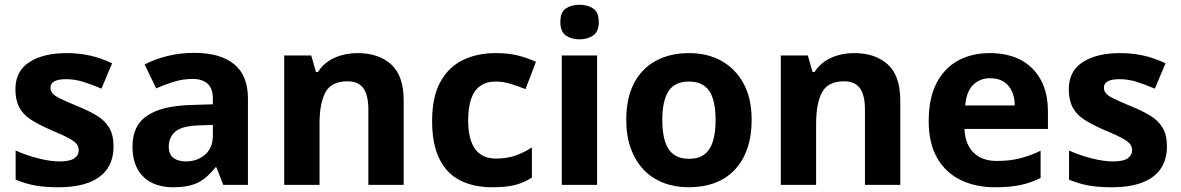

<svg xmlns="http://www.w3.org/2000/svg" viewBox="-20 -846 4981 810"><path d="M459 -228Q459 -173 433 -134.5Q407 -96 355 -76Q303 -56 226 -56Q169 -56 128 -63.5Q87 -71 46 -88V-211Q90 -191 141 -178Q192 -165 231 -165Q275 -165 293.5 -178Q312 -191 312 -212Q312 -226 304.5 -237Q297 -248 272 -262Q247 -276 194 -298Q143 -320 110 -341.5Q77 -363 61 -393.5Q45 -424 45 -470Q45 -546 104 -584Q163 -622 261 -622Q312 -622 358 -612Q404 -602 453 -579L408 -472Q368 -489 332 -500.5Q296 -512 259 -512Q226 -512 209.5 -503Q193 -494 193 -476Q193 -463 201.5 -452.5Q210 -442 234.5 -430Q259 -418 307 -398Q354 -379 388 -358.5Q422 -338 440.5 -307.5Q459 -277 459 -228Z M799 -623Q909 -623 967.5 -575.5Q1026 -528 1026 -430V-66H922L893 -140H889Q866 -111 841.5 -92Q817 -73 785.5 -64.5Q754 -56 708 -56Q660 -56 621.5 -74.5Q583 -93 561 -131.5Q539 -170 539 -229Q539 -316 600 -357.5Q661 -399 783 -403L878 -406V-430Q878 -473 855.5 -493Q833 -513 793 -513Q753 -513 715 -501.5Q677 -490 639 -473L590 -574Q634 -597 687.5 -610Q741 -623 799 -623ZM820 -317Q748 -315 720 -291Q692 -267 692 -228Q692 -194 712 -179.5Q732 -165 764 -165Q812 -165 845 -193.5Q878 -222 878 -274V-319Z M1489 -622Q1577 -622 1630 -574.5Q1683 -527 1683 -422V-66H1534V-385Q1534 -444 1513 -473.5Q1492 -503 1446 -503Q1378 -503 1353 -456.5Q1328 -410 1328 -323V-66H1179V-612H1293L1313 -542H1321Q1339 -570 1365 -587.5Q1391 -605 1423 -613.5Q1455 -622 1489 -622Z M2058 -56Q1977 -56 1920 -85.5Q1863 -115 1833 -177Q1803 -239 1803 -336Q1803 -436 1837 -499Q1871 -562 1931.5 -592Q1992 -622 2071 -622Q2127 -622 2168.5 -611Q2210 -600 2241 -585L2197 -470Q2162 -484 2131.5 -493Q2101 -502 2071 -502Q2032 -502 2006 -483.5Q1980 -465 1967.5 -428.5Q1955 -392 1955 -337Q1955 -283 1968.5 -247.5Q1982 -212 2008 -194.5Q2034 -177 2071 -177Q2118 -177 2154 -189.5Q2190 -202 2224 -224V-97Q2190 -75 2152.5 -65.5Q2115 -56 2058 -56Z M2499 -612V-66H2350V-612ZM2425 -826Q2458 -826 2482 -810.5Q2506 -795 2506 -753Q2506 -712 2482 -696Q2458 -680 2425 -680Q2391 -680 2367.5 -696Q2344 -712 2344 -753Q2344 -795 2367.5 -810.5Q2391 -826 2425 -826Z M3151 -340Q3151 -272 3132.5 -219Q3114 -166 3079.5 -129.5Q3045 -93 2996 -74.5Q2947 -56 2885 -56Q2828 -56 2779.5 -74.5Q2731 -93 2696 -129.5Q2661 -166 2641.5 -219Q2622 -272 2622 -340Q2622 -431 2654 -493.5Q2686 -556 2746 -589Q2806 -622 2888 -622Q2965 -622 3024 -589Q3083 -556 3117 -493.5Q3151 -431 3151 -340ZM2774 -340Q2774 -286 2785.5 -249.5Q2797 -213 2822 -194.5Q2847 -176 2887 -176Q2927 -176 2951.5 -194.5Q2976 -213 2987.5 -249.5Q2999 -286 2999 -340Q2999 -394 2987.5 -430Q2976 -466 2951 -484Q2926 -502 2886 -502Q2827 -502 2800.5 -461.5Q2774 -421 2774 -340Z M3584 -622Q3672 -622 3725 -574.5Q3778 -527 3778 -422V-66H3629V-385Q3629 -444 3608 -473.5Q3587 -503 3541 -503Q3473 -503 3448 -456.5Q3423 -410 3423 -323V-66H3274V-612H3388L3408 -542H3416Q3434 -570 3460 -587.5Q3486 -605 3518 -613.5Q3550 -622 3584 -622Z M4156 -622Q4232 -622 4286.5 -593Q4341 -564 4371 -509Q4401 -454 4401 -374V-302H4049Q4051 -239 4086.5 -203Q4122 -167 4185 -167Q4238 -167 4281 -177.5Q4324 -188 4370 -210V-95Q4330 -75 4285.5 -65.5Q4241 -56 4178 -56Q4096 -56 4033 -86.5Q3970 -117 3934 -179Q3898 -241 3898 -335Q3898 -431 3930.5 -494.5Q3963 -558 4021 -590Q4079 -622 4156 -622ZM4157 -516Q4114 -516 4085.5 -488Q4057 -460 4052 -401H4261Q4261 -434 4249.5 -460Q4238 -486 4215 -501Q4192 -516 4157 -516Z M4903 -228Q4903 -173 4877 -134.5Q4851 -96 4799 -76Q4747 -56 4670 -56Q4613 -56 4572 -63.5Q4531 -71 4490 -88V-211Q4534 -191 4585 -178Q4636 -165 4675 -165Q4719 -165 4737.5 -178Q4756 -191 4756 -212Q4756 -226 4748.5 -237Q4741 -248 4716 -262Q4691 -276 4638 -298Q4587 -320 4554 -341.5Q4521 -363 4505 -393.5Q4489 -424 4489 -470Q4489 -546 4548 -584Q4607 -622 4705 -622Q4756 -622 4802 -612Q4848 -602 4897 -579L4852 -472Q4812 -489 4776 -500.5Q4740 -512 4703 -512Q4670 -512 4653.5 -503Q4637 -494 4637 -476Q4637 -463 4645.5 -452.5Q4654 -442 4678.5 -430Q4703 -418 4751 -398Q4798 -379 4832 -358.5Q4866 -338 4884.5 -307.5Q4903 -277 4903 -228Z"/></svg>

Font: Noto Sans Malayalam UI
Style: Regular
Weight: 400
Designer: Jelle Bosma - Monotype Design Team
Foundry: Monotype Imaging Inc.
Version: Version 2.104